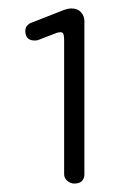

<svg xmlns="http://www.w3.org/2000/svg" viewBox="-20 -425 310 455"><path d="M156 10Q147 10 139.5 3.5Q132 -3 132 -12V-329Q132 -345 128 -347.5Q124 -350 114 -347L70 -330Q67 -329 62 -329Q40 -329 40 -352Q40 -360 45 -365Q50 -370 54 -371L133 -402Q142 -405 149 -405Q164 -405 172 -396Q180 -387 180 -375V-10Q178 10 156 10Z"/></svg>

Font: Dongle Light
Style: Regular
Weight: 300
Designer: Yanghee Ryu
Foundry: Yanghee Ryu
Version: Version 2.000